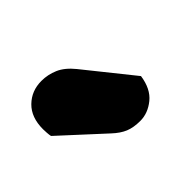

<svg xmlns="http://www.w3.org/2000/svg" viewBox="-61 -850 424 424"><g transform="rotate(-45 151.0 -638.5)"><path d="M18 -646Q17 -650 16.5 -657.5Q16 -665 16 -669Q16 -706 37 -726.5Q58 -747 89 -747Q109 -747 127.5 -739Q146 -731 163 -710L252 -599Q247 -564 226 -547Q205 -530 181 -530Q160 -530 145.5 -536Q131 -542 116 -556Z"/></g></svg>

Font: Baloo Paaji 2 ExtraBold
Style: Regular
Weight: 800
Designer: Shuchita Grover, Noopur Datye and Ek Type
Foundry: Ek Type
Version: Version 1.640;hotconv 1.0.111;makeotfexe 2.5.65597; ttfautoh